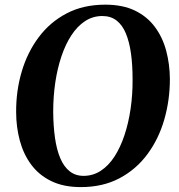

<svg xmlns="http://www.w3.org/2000/svg" viewBox="-20 -772 750 803"><path d="M318 10.5Q245.5 10.5 194 -14.8Q142.5 -40 110.2 -83.8Q78 -127.5 62.8 -184.2Q47.5 -241 47.5 -303.5Q47 -392 70.8 -472.5Q94.5 -553 141.8 -616.2Q189 -679.5 258.8 -716Q328.5 -752.5 420 -752.5Q493.5 -752.5 544.8 -727.5Q596 -702.5 628.2 -658.8Q660.5 -615 675.2 -559.2Q690 -503.5 690.5 -442Q690.5 -353 667 -271.8Q643.5 -190.5 596.5 -127Q549.5 -63.5 479.8 -26.5Q410 10.5 318 10.5ZM329.5 -36.5Q369 -36.5 401.5 -57.8Q434 -79 458.8 -117.2Q483.5 -155.5 500.5 -206.5Q517.5 -257.5 526.2 -317Q535 -376.5 534.5 -441Q534.5 -500 527.8 -548.5Q521 -597 506.5 -632Q492 -667 467.8 -686Q443.5 -705 408 -705Q368.5 -705 336 -683.8Q303.5 -662.5 278.8 -624.8Q254 -587 237 -536.5Q220 -486 211.2 -427Q202.5 -368 202.5 -304.5Q203 -244.5 210 -195.2Q217 -146 232 -110.5Q247 -75 271.2 -55.8Q295.5 -36.5 329.5 -36.5Z"/></svg>

Font: Merriweather 60pt
Style: Bold Italic
Weight: 700
Italic angle: -7.8°
Version: Version 2.101